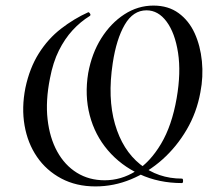

<svg xmlns="http://www.w3.org/2000/svg" viewBox="-20 -656 757 688"><path d="M322 12Q253 12 199.5 -16.5Q146 -45 112.5 -94Q79 -143 68 -206.5Q57 -270 71 -341Q86 -412 119 -464.5Q152 -517 198.5 -553Q245 -589 296 -612Q299 -613 302.5 -607.5Q306 -602 302 -599Q268 -578 240 -547.5Q212 -517 191 -475Q170 -433 159 -375Q143 -295 150.5 -228.5Q158 -162 185 -113Q212 -64 255.5 -37Q299 -10 355 -10Q414 -10 466 -42.5Q518 -75 557 -140.5Q596 -206 613 -304Q629 -396 618 -467Q607 -538 577 -578.5Q547 -619 505 -619Q457 -619 427 -567.5Q397 -516 384 -430Q365 -305 392 -211.5Q419 -118 482.5 -67Q546 -16 632 -16Q636 -16 636 -8Q636 0 632 0Q549 0 481 -31.5Q413 -63 366.5 -117.5Q320 -172 301.5 -243Q283 -314 296 -394Q309 -465 343 -519Q377 -573 425.5 -604.5Q474 -636 530 -636Q583 -636 620 -609Q657 -582 677.5 -537Q698 -492 703.5 -436.5Q709 -381 698 -325Q685 -253 649 -191.5Q613 -130 562 -84.5Q511 -39 449.5 -13.5Q388 12 322 12Z"/></svg>

Font: Cormorant Medium
Style: Italic
Weight: 500
Italic angle: -10°
Designer: Christian Thalmann (Catharsis Fonts)
Foundry: Catharsis Fonts
Version: Version 4.000